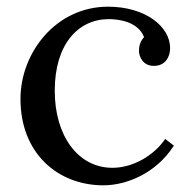

<svg xmlns="http://www.w3.org/2000/svg" viewBox="-20 -536 572 572"><path d="M409.2 -425.3C397.5 -413.1 394 -397.9 394 -384.8C394 -367.7 405.8 -338.4 440.4 -339.8C470.2 -340.3 486.8 -363.8 486.8 -392.6C486.8 -457 413.1 -516.1 301.8 -516.1C147 -516.1 41 -379.4 41 -241.2C41 -78.6 152.8 16.1 288.1 16.1C356 16.1 444.8 -19 498 -102.1L472.2 -122.1C439.5 -73.7 377.4 -36.1 314.9 -36.1C211.9 -36.1 143.1 -132.3 143.1 -265.6C143.1 -404.3 212.9 -479 304.2 -479C332.5 -479 391.1 -472.2 409.2 -425.3Z"/></svg>

Font: Parastoo
Style: Regular
Weight: 400
Foundry: Saber Rastikerdar (saber.rastikerdar@gmail.com)
Version: Version 2.0.1